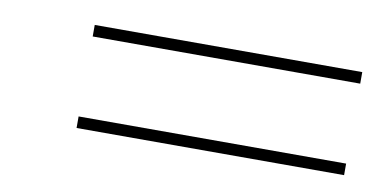

<svg xmlns="http://www.w3.org/2000/svg" viewBox="-34 -540 627 311"><g transform="rotate(10 280.0 -385.0)"><path d="M102 -451V-470H542V-451ZM102 -300.5V-319.5H542V-300.5Z"/></g></svg>

Font: Bodoni Moda
Style: Bold Italic
Weight: 700
Italic angle: -13°
Version: Version 2.004